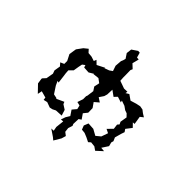

<svg xmlns="http://www.w3.org/2000/svg" viewBox="-200 -1019 1400 1400"><g transform="rotate(45 500.0 -319.0)"><path d="M603 -139 589 -104 601 -73 631 -70 663 -57 697 -40 714 -55 751 -51 778 -32 826 -76 794 -79 826 -128 818 -158 823 -176 811 -203 825 -254 834 -280 820 -300 854 -344 826 -373 843 -374 833 -437 857 -456 831 -472 809 -489 781 -494 748 -487 702 -473 662 -501 637 -486 640 -503 606 -502 547 -523 545 -555V-575L544 -630L551 -646L519 -676L532 -727L513 -729L502 -768L485 -769L442 -740L437 -699L461 -663L456 -644L449 -627L445 -576L459 -535L436 -519L400 -506L402 -512L343 -482L316 -508L308 -488L274 -499L240 -502L219 -525L188 -500L156 -456L153 -438L147 -398L171 -351V-321L142 -308L162 -285L154 -237L163 -212L153 -156L131 -132L130 -126L136 -85L189 -30L196 -64L247 -50L250 -29L280 -36L321 -21L344 -26L368 -38L424 -41L410 -86L374 -109L367 -126L308 -99V-104L275 -111L239 -166L224 -199L238 -195L230 -259L227 -280L225 -309L253 -337L260 -380L266 -409L286 -424L292 -405L340 -402L375 -423L374 -419L420 -424L451 -401L442 -359L461 -330L454 -277L450 -267V-236L435 -192L464 -185L471 -155L444 -123L471 -83L452 -52L440 -17L462 -19L455 45L461 78L437 79L490 115L509 131L541 77L551 43L526 24L522 -10L533 -44L527 -58L529 -110L548 -123L521 -162L546 -193L545 -235V-239L519 -276L553 -305L520 -327L543 -361L550 -385L552 -436L595 -405L617 -428L661 -414L657 -429L697 -415L724 -396L747 -388L768 -366L759 -313L768 -294L756 -280L761 -242L724 -204L754 -189L736 -138L702 -110L655 -136H651Z"/></g></svg>

Font: チョークS
Style: Regular
Weight: 400
Designer: [Stick] Fontworks Inc.
Foundry: [Stick] Fontworks Inc.
Version: Version 1.200;FEAKit 1.0